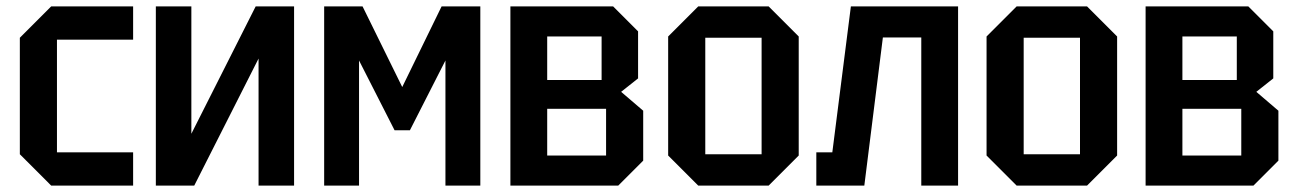

<svg xmlns="http://www.w3.org/2000/svg" viewBox="-20 -580 4051 600"><path d="M42 -98V-462L140 -560H396V-456H158V-104H396V0H140Z M899 0H788V-397L587 0H467V-560H578V-162L779 -560H899Z M993 0V-560H1113L1237 -308L1360 -560H1481V0H1372V-391L1261 -173H1213L1102 -391V0Z M1575 -560V0H1912L1990 -78V-234L1921 -293L1974 -335V-482L1896 -560ZM1690 -330V-466H1860V-330ZM1690 -94V-240H1874V-94Z M2068 -94V-466L2162 -560H2382L2476 -466V-94L2382 0H2162ZM2184 -98H2360V-462H2184Z M2974 -560V0H2859V-463H2739L2681 0H2531V-104H2581L2639 -560Z M3063 -94V-466L3157 -560H3377L3471 -466V-94L3377 0H3157ZM3179 -98H3355V-462H3179Z M3560 -560V0H3897L3975 -78V-234L3906 -293L3959 -335V-482L3881 -560ZM3675 -330V-466H3845V-330ZM3675 -94V-240H3859V-94Z"/></svg>

Font: Tektur SemiCondensed Medium
Style: Regular
Weight: 500
Width: 4
Designer: Adam Jagosz
Foundry: Adam Jagosz
Version: Version 1.005;gftools[0.9.30]